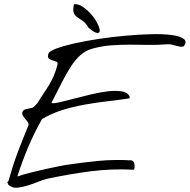

<svg xmlns="http://www.w3.org/2000/svg" viewBox="-20 -903 911 922"><path d="M17.6 -22.5Q11.7 -27.3 20.5 -33.2Q30.3 -68.4 40.5 -100.6Q50.8 -132.8 62.5 -164.6Q74.2 -196.3 87.4 -229Q100.6 -261.7 115.2 -297.9Q120.1 -306.6 113.8 -315.9Q107.4 -325.2 99.1 -334.5Q90.8 -343.8 87.4 -354Q84 -364.3 94.7 -375Q95.7 -376 102.1 -377.9Q108.4 -379.9 116.2 -381.3Q124 -382.8 130.4 -384.3Q136.7 -385.7 138.7 -386.7Q141.6 -388.7 149.9 -397Q158.2 -405.3 160.2 -408.2Q175.8 -434.6 189.9 -455.1Q204.1 -475.6 216.3 -496.1Q228.5 -516.6 238.3 -539.1Q248 -561.5 255.9 -591.8Q258.8 -603.5 250.5 -606.9Q242.2 -610.4 231.4 -613.3Q220.7 -616.2 213.9 -622.6Q207 -628.9 212.9 -646.5Q216.8 -657.2 250.5 -669.9Q284.2 -682.6 335.9 -694.3Q387.7 -706.1 452.1 -715.8Q516.6 -725.6 581.1 -731.4Q645.5 -737.3 704.1 -738.8Q762.7 -740.2 803.7 -734.9Q844.7 -729.5 862.3 -716.3Q879.9 -703.1 861.3 -679.7Q852.5 -677.7 843.3 -679.2Q834 -680.7 824.2 -683.6Q814.5 -686.5 803.7 -689Q793 -691.4 783.2 -690.4Q736.3 -686.5 691.4 -687.5Q646.5 -688.5 601.6 -688.5Q556.6 -688.5 511.7 -685.1Q466.8 -681.6 421.9 -668.9Q390.6 -660.2 366.2 -638.2Q341.8 -616.2 319.8 -582.5Q297.9 -548.8 275.9 -504.9Q253.9 -460.9 226.6 -408.2Q237.3 -405.3 267.1 -412.1Q296.9 -418.9 335.4 -429.2Q374 -439.5 417 -449.7Q460 -460 497.6 -464.4Q535.2 -468.8 563.5 -464.4Q591.8 -460 601.6 -441.4Q602.5 -439.5 602.5 -435.5Q602.5 -431.6 601.6 -430.7Q549.8 -422.9 494.6 -416.5Q439.5 -410.2 385.3 -400.4Q331.1 -390.6 279.3 -374.5Q227.5 -358.4 181.6 -331.1Q144.5 -265.6 115.2 -196.3Q85.9 -127 63.5 -55.7Q91.8 -65.4 129.4 -74.7Q167 -84 201.7 -91.8Q236.3 -99.6 262.2 -104.5Q288.1 -109.4 293 -110.4Q376 -123 452.6 -130.4Q529.3 -137.7 612.3 -132.8Q619.1 -130.9 622.1 -125Q625 -119.1 626 -111.8Q627 -104.5 626 -97.7Q625 -90.8 624 -87.9Q517.6 -93.8 412.6 -80.1Q307.6 -66.4 204.1 -43.9Q187.5 -40 163.6 -30.3Q139.6 -20.5 114.7 -12.7Q89.8 -4.9 66.9 -2Q43.9 1 28.3 -9.8Q24.4 -11.7 21.5 -14.6Q18.6 -17.6 17.6 -22.5ZM405.3 -769.5Q391.6 -793 377 -802.7Q362.3 -812.5 351.1 -820.3Q339.8 -828.1 334.5 -840.8Q329.1 -853.5 335 -882.8Q356.4 -884.8 377.9 -870.1Q399.4 -855.5 417.5 -835Q435.5 -814.5 446.8 -792.5Q458 -770.5 459 -757.3Q460 -744.1 447.3 -744.6Q434.6 -745.1 405.3 -769.5Z"/></svg>

Font: Nothing You Could Do
Style: Regular
Weight: 400
Version: Version 1.005